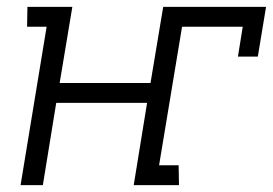

<svg xmlns="http://www.w3.org/2000/svg" viewBox="-20 -540 796 560"><path d="M40 0 116 -462H59L60 -520H191L154 -298H419L456 -520H756L732 -375H674L688 -462H511L444 -58H501L502 0H370L409 -240H144L105 0Z"/></svg>

Font: Iosevka Etoile Light
Style: Italic
Weight: 300
Italic angle: -9°
Designer: Belleve Invis
Foundry: Belleve Invis
Version: Version 22.1.2; ttfautohint (v1.8.4)